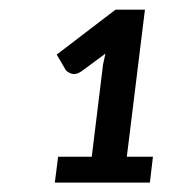

<svg xmlns="http://www.w3.org/2000/svg" viewBox="-20 -838 374 408"><path d="M96.5 -450ZM103.5 -505H175L199 -701L204 -724L152.5 -686Q141 -678.5 132 -681.5Q123 -684.5 119.5 -689.5L100.5 -722L225.5 -817.5H288L249.5 -505H305L298.5 -450H96.5Z"/></svg>

Font: Lato Semibold
Style: Italic
Weight: 600
Italic angle: -7°
Designer: Lukasz Dziedzic
Foundry: tyPoland Lukasz Dziedzic
Version: Version 2.006; 2014-01-15